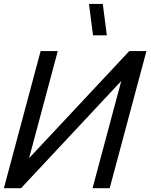

<svg xmlns="http://www.w3.org/2000/svg" viewBox="-80 -988 795 1008"><path d="M408.4 -802.5H480.9L459.6 -967.5H387.1ZM-59.6 0H30.4L556.7 -563L405.9 0H495.9L688.8 -720H598.8L72.6 -157.5L223.3 -720H133.3Z"/></svg>

Font: Manrope
Style: MediumItalic
Weight: 500
Italic angle: -15°
Designer: Mikhail Sharanda
Foundry: Mikhail Sharanda
Version: Version 4.502;hotconv 1.0.109;makeotfexe 2.5.65596